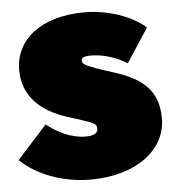

<svg xmlns="http://www.w3.org/2000/svg" viewBox="-58 -600 603 665"><g transform="rotate(-5 243.5 -267.5)"><path d="M260 -557C101 -557 17 -477 17 -378C17 -289 75 -231 171 -201C261 -172 269 -171 269 -151C269 -135 253 -128 226 -128C178 -128 129 -152 92 -182L-12 -67C45 -12 136 22 231 22C389 22 495 -58 495 -168C495 -266 440 -310 342 -341C237 -374 236 -380 236 -392C236 -400 242 -406 269 -406C311 -406 358 -391 394 -368L471 -486C422 -529 340 -557 260 -557Z"/></g></svg>

Font: Fira Sans Ultra
Style: Regular
Weight: 950
Designer: Carrois Corporate & Edenspiekermann AG
Foundry: Carrois Corporate GbR & Edenspiekermann AG
Version: Version 4.203;PS 004.203;hotconv 1.0.88;makeotf.lib2.5.64775